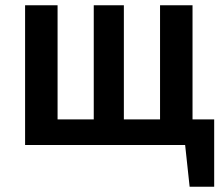

<svg xmlns="http://www.w3.org/2000/svg" viewBox="-20 -549 838 727"><path d="M791 158H698L681 0H75V-529H198V-97H335V-529H449V-97H586V-529H709V-97H791Z"/></svg>

Font: Trujillo Medium
Style: Regular
Weight: 500
Designer: Fira Sans original fonts by bBox Type GmbH, Carrois Corporate GbR, & Edenspiekermann AG / Changes by Cristiano Sobral
Foundry: Fira Sans original fonts by bBox Type GmbH, Carrois Corporate GbR, & Edenspiekermann AG / Changes by Cristiano Sobral
Version: Version 4.301;October 17, 2021;FontCreator 14.0.0.2814 64-bi